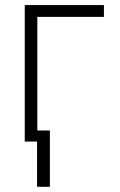

<svg xmlns="http://www.w3.org/2000/svg" viewBox="-20 -550 466 746"><path d="M383.8 -484.4H125V-43H173.8V175.8H124V0H76.2V-530.3H383.8Z"/></svg>

Font: Pretendard JP ExtraLight
Style: Regular
Weight: 200
Designer: Base glyphs from Inter by Rasmus Andersson; Hangeul glyphs from Noto Sans CJK(Source Han Sans) by Jang Soo-young and Kan
Foundry: Kil Hyung-jin
Version: Version 1.309